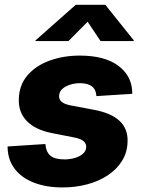

<svg xmlns="http://www.w3.org/2000/svg" viewBox="-20 -782 605 812"><path d="M245.1 10.7Q174.8 10.7 122.8 -9.8Q70.8 -30.3 42.2 -67.9Q13.7 -105.5 12.2 -156.7Q12.2 -158.2 12.2 -159.7Q12.2 -161.1 12.2 -162.6L171.9 -172.9Q174.8 -139.2 193.1 -123.5Q211.4 -107.9 252.9 -107.9Q275.4 -107.9 295.9 -113.8Q316.4 -119.6 330.1 -131.1Q343.8 -142.6 344.7 -159.7Q345.2 -175.3 332.8 -185.5Q320.3 -195.8 291 -201.2L199.2 -219.2Q128.4 -233.4 93 -270.5Q57.6 -307.6 59.6 -362.8Q61 -422.4 96.2 -463.4Q131.3 -504.4 189.7 -525.6Q248 -546.9 317.9 -546.9Q420.4 -546.9 478 -505.6Q535.6 -464.4 539.1 -396Q539.1 -393.6 539.3 -390.9Q539.6 -388.2 539.1 -385.3L387.7 -375.5Q386.2 -403.3 368.9 -416.7Q351.6 -430.2 317.9 -430.2Q297.4 -430.2 277.3 -424.1Q257.3 -418 243.9 -406.2Q230.5 -394.5 230 -376.5Q229 -362.8 239.5 -352.5Q250 -342.3 277.8 -336.4L378.9 -317.4Q450.7 -303.7 486.1 -270.3Q521.5 -236.8 519.5 -183.1Q518.6 -137.7 496.1 -101.6Q473.6 -65.4 435.3 -40.3Q397 -15.1 347.9 -2.2Q298.8 10.7 245.1 10.7ZM269.5 -608.4H129.9L130.4 -611.3L300.3 -761.7H425.3L545.9 -611.3L545.4 -608.4H405.3L350.6 -689.9Z"/></svg>

Font: Inter 18pt ExtraBold
Style: Italic
Weight: 800
Italic angle: -9.3988°
Designer: Rasmus Andersson
Foundry: rsms
Version: Version 4.001;git-66647c0bb